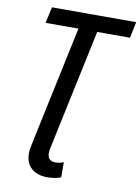

<svg xmlns="http://www.w3.org/2000/svg" viewBox="-101 -781 796 1089"><g transform="rotate(10 296.5 -237.0)"><path d="M250 240C280 240 312 234 327 226V139C315 145 298 149 280 149C252 149 234 135 234 104C234 95 235 85 238 72L385 -621H574L593 -714H108L88 -621H277L129 76C125 94 123 110 123 124C123 200 173 240 250 240Z"/></g></svg>

Font: Noto Sans Medium
Style: Italic
Weight: 500
Italic angle: -12°
Designer: Monotype Design Team
Foundry: Monotype Imaging Inc.
Version: Version 2.013